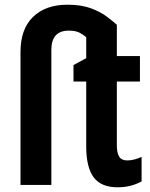

<svg xmlns="http://www.w3.org/2000/svg" viewBox="-20 -785 638 815"><path d="M479 10Q409 10 377.5 -32.5Q346 -75 346 -163V-439H292V-509L346 -538V-627Q335 -637 318 -646Q301 -655 272 -655Q198 -655 198 -573V0H67V-564Q67 -662 120.5 -713.5Q174 -765 266 -765Q325 -765 365.5 -750Q406 -735 432.5 -715Q459 -695 476 -680V-547H574V-439H476V-168Q476 -136 486 -120Q496 -104 520 -104Q548 -104 581 -119V-15Q536 10 479 10Z"/></svg>

Font: Noto Sans ExtraCondensed
Style: Bold
Weight: 700
Width: 2
Designer: Monotype Design Team
Foundry: Monotype Imaging Inc.
Version: Version 2.013; ttfautohint (v1.8.4.7-5d5b)